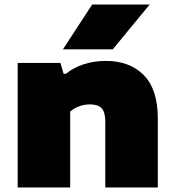

<svg xmlns="http://www.w3.org/2000/svg" viewBox="-20 -828 771 848"><path d="M58 -550H247L261 -502H271Q303.5 -529 349.2 -544Q395 -559 447 -559Q553 -559 615 -496.2Q677 -433.5 677 -304V0H445V-291Q445 -333 428.8 -350Q412.5 -367 378 -367Q352 -367 328.8 -358.2Q305.5 -349.5 290 -335V0H58ZM258 -610 387 -808H641L478 -610Z"/></svg>

Font: Encode Sans Expanded Black
Style: Regular
Weight: 900
Width: 7
Designer: Multiple Designers
Foundry: Impallari Type
Version: Version 2.000